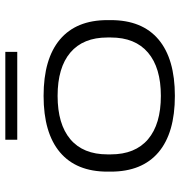

<svg xmlns="http://www.w3.org/2000/svg" viewBox="3 -683 694 740"><g transform="rotate(-90 350.0 -313.0)"><path d="M350.5 14Q207.5 14 133 -49.2Q58.5 -112.5 58.5 -233V-246Q58.5 -366 133.2 -429Q208 -492 350.5 -492Q493 -492 567.8 -429Q642.5 -366 642.5 -246V-233Q642.5 -112 567.8 -49Q493 14 350.5 14ZM350.5 -40Q459 -40 517.2 -89.5Q575.5 -139 575.5 -233V-246Q575.5 -339.5 517.5 -388.8Q459.5 -438 350.5 -438Q241.5 -438 183.2 -388.8Q125 -339.5 125 -246V-233Q125 -139 183.2 -89.5Q241.5 -40 350.5 -40ZM181.5 -593.5V-639.5H520V-593.5Z"/></g></svg>

Font: Anek Latin Expanded Light
Style: Regular
Weight: 300
Width: 7
Designer: Yesha Goshar
Foundry: Ek Type
Version: Version 1.003